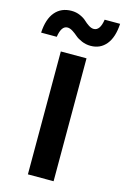

<svg xmlns="http://www.w3.org/2000/svg" viewBox="-170 -937 647 996"><g transform="rotate(15 154.0 -439.0)"><path d="M346 -878Q342 -805 310.5 -766.5Q279 -728 227 -728Q202 -728 179.5 -737.5Q157 -747 144 -758.5Q131 -770 116 -779.5Q101 -789 88 -789Q55 -789 46 -728H-38Q-34 -802 -1.5 -840Q31 -878 86 -878Q111 -878 132.5 -868.5Q154 -859 166 -847.5Q178 -836 192.5 -826.5Q207 -817 220 -817Q254 -817 263 -878ZM224 -660V0H86V-660Z"/></g></svg>

Font: Elaine Sans SemiBold
Style: Regular
Weight: 600
Designer: Wei Huang
Foundry: Wei Huang
Version: Version 2.001;December 24, 2019;FontCreator 12.0.0.2547 64-b